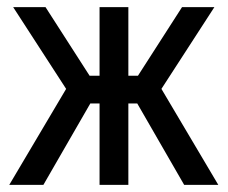

<svg xmlns="http://www.w3.org/2000/svg" viewBox="-20 -520 640 540"><path d="M260 -500V-307H232L108 -500H17L166 -270L6 0H102L234 -229H260V0H341V-229H366L498 0H594L434 -270L583 -500H492L368 -307H341V-500Z"/></svg>

Font: LT Wave Mono
Style: Regular
Weight: 400
Designer: Daniel Lyons
Version: Version 2.5 (Glyphs App)